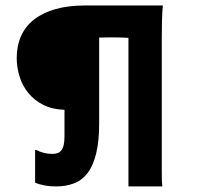

<svg xmlns="http://www.w3.org/2000/svg" viewBox="-20 -669 730 689"><path d="M106 -130.4 109.4 -131.3Q122.6 -124 137.5 -120.4Q152.3 -116.7 167.5 -116.7Q178.2 -116.7 186.5 -119.6Q194.8 -122.6 200.4 -129.9Q206.1 -137.2 208.7 -149.4Q211.4 -161.6 211.4 -180.2V-274.9Q167.5 -276.4 135.3 -292.7Q103 -309.1 81.8 -335.2Q60.5 -361.3 50.3 -394Q40 -426.8 40 -460.9Q40 -504.9 55.7 -539.8Q71.3 -574.7 102.5 -599.1Q133.8 -623.5 179.7 -636.5Q225.6 -649.4 286.6 -649.4H564.5Q562 -624.5 561.3 -595.5Q560.5 -566.4 560.5 -532.7V-54.7Q560.5 -29.8 561 -18.1Q561.5 -6.3 562.5 0H440.9V-533.2Q417.5 -534.7 393.1 -534.7Q383.3 -534.7 367.7 -534.7Q352.1 -534.7 335.9 -534.2V-228Q335.9 -162.6 325.2 -118.7Q314.5 -74.7 294.4 -48.3Q274.4 -22 245.6 -11Q216.8 0 181.2 0Q136.7 0 106 -13.7Z"/></svg>

Font: Hammersmith One
Style: Regular
Weight: 400
Designer: Nicole Fally
Foundry: Nicole Fally
Version: Version 1.002